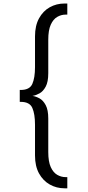

<svg xmlns="http://www.w3.org/2000/svg" viewBox="-20 -830 490 1064"><path d="M337.5 213.5Q293 213.5 255.8 192.5Q218.5 171.5 196.2 131Q174 90.5 174 31.5V-139Q174 -198 159.2 -231.8Q144.5 -265.5 95 -265.5H89.5V-331.5H95Q144.5 -331.5 159.2 -365.2Q174 -399 174 -458V-628.5Q174 -687.5 196.2 -728.2Q218.5 -769 255.8 -789.8Q293 -810.5 337.5 -810.5H353V-749H343Q319 -749 297 -736.2Q275 -723.5 261.2 -693Q247.5 -662.5 247.5 -610V-424.5Q247.5 -376 233.2 -349.8Q219 -323.5 198.8 -312.5Q178.5 -301.5 160 -298.5Q178.5 -296 198.8 -285Q219 -274 233.2 -247.5Q247.5 -221 247.5 -173V12.5Q247.5 65.5 261.2 95.8Q275 126 297 138.8Q319 151.5 343 151.5H353V213.5Z"/></svg>

Font: Trispace Condensed Light
Style: Regular
Weight: 300
Width: 3
Designer: Tyler Finck
Foundry: Etcetera Type Company
Version: Version 1.210; ttfautohint (v1.8.3)